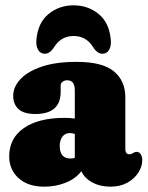

<svg xmlns="http://www.w3.org/2000/svg" viewBox="-20 -690 554 720"><path d="M14.5 -103.5Q14.5 -172 69.8 -210Q125 -248 222 -248Q243 -248 260.5 -245.5V-352Q260.5 -389 232 -389Q222.5 -389 215 -383.8Q207.5 -378.5 207.5 -369V-345.5Q207.5 -262.5 112.5 -262.5Q69.5 -262.5 49.5 -280.8Q29.5 -299 29.5 -331Q29.5 -363.5 56 -392.5Q82.5 -421.5 135.5 -439.8Q188.5 -458 267.5 -458Q364 -458 407 -422.5Q450 -387 450 -325V-129.5Q450 -123 453.2 -117.2Q456.5 -111.5 465.5 -111.5Q470 -111.5 473.2 -113Q476.5 -114.5 479.5 -116.5Q482 -118 485.2 -119.2Q488.5 -120.5 492.5 -120.5Q502.5 -120.5 508 -111.2Q513.5 -102 513.5 -89.5Q513.5 -66 499 -43Q484.5 -20 457.8 -5Q431 10 394 10Q355.5 10 326 -6Q296.5 -22 285 -48Q264.5 -20.5 227 -5.2Q189.5 10 146.5 10Q84.5 10 49.5 -22Q14.5 -54 14.5 -103.5ZM204 -142.5Q204 -95.5 245 -95.5Q253 -95.5 260.5 -98V-187.5Q252.5 -191 241.5 -191Q224.5 -191 214.2 -177.8Q204 -164.5 204 -142.5ZM256 -555Q210 -555 184 -515Q168 -488.5 148 -488.5Q131.5 -488.5 123 -503Q114.5 -517.5 116.5 -540.5Q122 -604.5 161.8 -637.2Q201.5 -670 256 -670Q310.5 -670 350.2 -637.2Q390 -604.5 395.5 -540.5Q397.5 -517.5 389 -503Q380.5 -488.5 364 -488.5Q344 -488.5 328 -515Q302.5 -555 256 -555Z"/></svg>

Font: Fraunces 144pt SuperSoft Black
Style: Regular
Weight: 900
Version: Version 1.000;[b76b70a41]